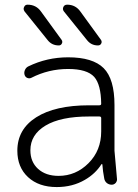

<svg xmlns="http://www.w3.org/2000/svg" viewBox="-20 -796 577 805"><path d="M107.4 -166Q107.4 -117.2 139.6 -87.9Q171.9 -58.6 225.6 -58.6Q297.9 -58.6 351.1 -111.8Q404.3 -165 404.3 -245.1V-300.8Q404.3 -307.6 396.5 -307.6H353.5Q234.4 -307.6 170.9 -269.5Q107.4 -231.4 107.4 -166ZM265.6 -555.7Q369.1 -555.7 414.6 -510.3Q460 -464.8 460 -355.5V-164.1L470.7 -43.9Q470.7 -39.1 468.8 -35.2Q466.8 -29.3 460.9 -25.4Q455.1 -21.5 449.2 -21.5Q436.5 -21.5 427.7 -28.8Q418.9 -36.1 417 -47.9Q411.1 -78.1 409.2 -106.4Q409.2 -107.4 407.7 -107.9Q406.2 -108.4 405.3 -107.4Q379.9 -67.4 335.9 -42Q284.2 -11.7 217.8 -11.7Q142.6 -11.7 97.7 -53.2Q52.7 -94.7 52.7 -164.1Q52.7 -253.9 131.8 -304.2Q210.9 -354.5 353.5 -354.5H396.5Q404.3 -354.5 404.3 -361.3Q403.3 -441.4 375 -473.6Q344.7 -506.8 265.6 -506.8Q183.6 -506.8 111.3 -469.7Q103.5 -465.8 94.7 -469.2Q85.9 -472.7 83 -482.4Q80.1 -492.2 84.5 -502.4Q88.9 -512.7 98.6 -517.6Q176.8 -555.7 265.6 -555.7ZM390.6 -605.5Q362.3 -605.5 344.7 -627.9L248 -748Q241.2 -756.8 245.6 -766.6Q250 -776.4 261.7 -776.4Q296.9 -776.4 317.4 -747.1L403.3 -628.9Q406.2 -625 406.2 -620.1Q406.2 -617.2 404.3 -613.3Q400.4 -605.5 390.6 -605.5ZM226.6 -605.5Q197.3 -605.5 179.7 -627.9L83 -748Q79.1 -753.9 79.1 -758.8Q79.1 -762.7 81.1 -766.6Q85 -776.4 95.7 -776.4Q131.8 -776.4 152.3 -747.1L238.3 -628.9Q241.2 -625 241.2 -620.1Q241.2 -617.2 239.3 -613.3Q235.4 -605.5 226.6 -605.5Z"/></svg>

Font: Gen Jyuu Gothic Light
Style: Regular
Weight: 200
Designer: [Source Han Sans]
Ryoko NISHIZUKA  (kana & ideographs); Paul D. Hunt (Latin, Greek & Cyrillic); Wenlong ZHANG  (bopomofo
Version: Version 1.002.20150607